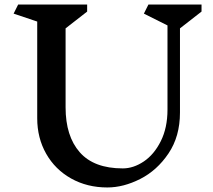

<svg xmlns="http://www.w3.org/2000/svg" viewBox="-20 -806 938 846"><path d="M773 -681V-310Q773 -205 722.5 -130Q672 -55 598 -17.5Q524 20 453 20Q364 20 293.5 -19.5Q223 -59 183.5 -128.5Q144 -198 144 -285V-711L40 -746L60 -786H364V-755L269 -681V-333Q269 -206 331.5 -135Q394 -64 521 -64Q568 -64 613.5 -94.5Q659 -125 688.5 -184Q718 -243 718 -323V-694L614 -746L634 -786H868V-755Z"/></svg>

Font: Inknut
Style: Antiqua
Weight: 400
Designer: Claus Eggers Srensen
Foundry: Claus Eggers Srensen
Version: Version 1.000; ttfautohint (v1.2) -l 7 -r 28 -G 50 -x 13 -D 